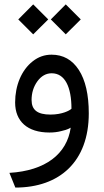

<svg xmlns="http://www.w3.org/2000/svg" viewBox="-20 -596 469 867"><path d="M209.5 -508.3 276.9 -440.9 344.7 -508.3 276.9 -576.2ZM62.5 -508.3 129.9 -440.9 197.8 -508.3 129.9 -576.2ZM213.4 -265.1C273.4 -265.1 302.7 -203.1 302.7 -105L300.8 -103.5C294.9 -97.7 262.2 -78.6 208 -78.6C148.9 -78.6 122.6 -99.6 122.6 -144.5C122.6 -176.3 131.3 -204.6 148.9 -229C166.5 -252.9 188 -265.1 213.4 -265.1ZM212.9 -349.1C181.6 -349.1 153.3 -339.4 127.9 -319.3C77.1 -279.8 48.3 -210 48.3 -133.3C48.3 -47.9 104 2.4 203.1 2.4C221.7 2.4 239.3 0.5 255.9 -3.9C272.5 -7.8 283.2 -11.2 288.1 -13.7C293 -16.1 296.9 -18.1 299.3 -19.5C282.2 99.1 186 174.8 22.5 184.6L49.3 251C249 251 380.9 133.8 380.9 -84C380.9 -168.9 365.7 -234.4 335.9 -280.3C306.2 -326.2 265.1 -349.1 212.9 -349.1Z"/></svg>

Font: Samim
Style: Regular
Weight: 400
Foundry: DejaVu fonts team - Redesigned by Saber Rastikerdar
Version: Version 4.0.5